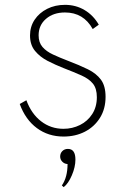

<svg xmlns="http://www.w3.org/2000/svg" viewBox="-20 -548 528 793"><path d="M242.5 16Q291.5 16 330.8 -4.2Q370 -24.5 393 -61.5Q416 -98.5 416 -148Q416 -193 397 -218.8Q378 -244.5 343 -261.8Q308 -279 260.5 -297Q226.5 -310 199 -322.8Q171.5 -335.5 155.5 -354Q139.5 -372.5 139.5 -402Q139.5 -444 170 -470.2Q200.5 -496.5 248.5 -496.5Q325 -496.5 363 -428L388 -446Q365.5 -485 329.2 -506.5Q293 -528 248.5 -528Q207.5 -528 174.8 -511.5Q142 -495 123 -466.5Q104 -438 104 -401.5Q104 -362.5 124.8 -337.5Q145.5 -312.5 177.2 -296.2Q209 -280 242 -267Q286 -250 316.8 -236.2Q347.5 -222.5 363.8 -202.5Q380 -182.5 380 -146.5Q380 -106.5 361 -77Q342 -47.5 310.5 -31.8Q279 -16 242 -16Q190 -16 149.8 -47Q109.5 -78 89 -134L61.5 -118.5Q85 -54 132.2 -19Q179.5 16 242.5 16ZM243 225Q262 210.5 276.8 176Q291.5 141.5 291.5 111Q291.5 67 260.5 67Q246.5 67 237.5 76Q228.5 85 228.5 98.5Q228.5 111 237.5 120Q246.5 129 259 129.5Q259 184 235.5 218Z"/></svg>

Font: Spartan ExtraLight
Style: Regular
Weight: 200
Designer: Matt Bailey, Mirko Velimirovic
Foundry: Matt Bailey
Version: Version 1.003; ttfautohint (v1.8.3)